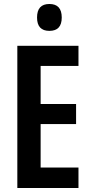

<svg xmlns="http://www.w3.org/2000/svg" viewBox="-20 -944 458 964"><path d="M374 0H67V-714H374V-613H184V-422H362V-321H184V-103H374ZM228 -924Q290 -924 290 -856Q290 -789 228 -789Q166 -789 166 -856Q166 -924 228 -924Z"/></svg>

Font: Noto Sans Ethiopic ExtraCondensed SemiBold
Style: Regular
Weight: 600
Width: 2
Designer: Monotype Design Team
Foundry: Monotype Imaging Inc.
Version: Version 2.102; ttfautohint (v1.8.4.7-5d5b)